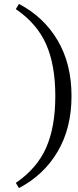

<svg xmlns="http://www.w3.org/2000/svg" viewBox="-20 -756 397 972"><path d="M76 196 60 170Q167 97 213.5 -8Q260 -113 260 -270Q260 -427 213.5 -532Q167 -637 60 -710L76 -736Q201 -671 271.5 -552Q342 -433 342 -270Q342 -107 271.5 12Q201 131 76 196Z"/></svg>

Font: myMathFont
Style: Regular
Weight: 400
Designer: Ross Mills, John Hudson & Paul Hanslow, Tiro Typeworks Ltd; with prior portions MicroPress Inc., and Coen Hoffman. Math 
Foundry: Tiro Typeworks Ltd
Version: Version 2.13 b171